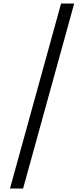

<svg xmlns="http://www.w3.org/2000/svg" viewBox="-20 -928 460 1097"><path d="M329 -908H404L112 149H37Z"/></svg>

Font: Wittgenstein
Style: Regular
Weight: 400
Designer: Jörg Drees
Foundry: Jörg Drees
Version: Version 1.003;Glyphs 3.1.2 (3151)